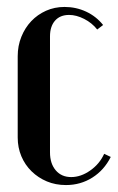

<svg xmlns="http://www.w3.org/2000/svg" viewBox="-20 -524 339 553"><path d="M31 -362Q31 -392 41.5 -418Q52 -444 70 -463Q88 -482 112.5 -493Q137 -504 166 -504Q199 -504 228 -490.5Q257 -477 277 -452L260 -439Q245 -458 222.5 -469.5Q200 -481 179 -481Q153 -481 138.5 -464.5Q124 -448 124 -419V-85Q124 -53 140.5 -33.5Q157 -14 185 -14Q213 -14 240 -33Q267 -52 280 -81L299 -72Q280 -34 246 -12.5Q212 9 170 9Q140 9 115 -1.5Q90 -12 71 -30.5Q52 -49 41.5 -74Q31 -99 31 -128Z"/></svg>

Font: Moniqa Narrow Heading
Style: Bold
Weight: 700
Width: 4
Designer: Rajesh Rajput
Foundry: Rajesh Rajput
Version: Version 1.000